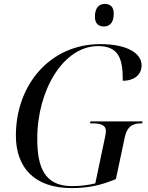

<svg xmlns="http://www.w3.org/2000/svg" viewBox="-20 -949 754 979"><path d="M510 -814C534 -814 560 -828 560 -879C560 -917 540 -929 514 -929C484 -929 464 -908 464 -864C464 -828 483 -814 510 -814ZM345 10C431 10 498 -5 571 -36L616 -248C629 -311 664 -320 701 -320H705L707 -330H441L439 -320H448C487 -320 520 -315 520 -280C520 -274 518 -260 516 -252L466 -14C436 -6 391 0 347 0C205 0 170 -99 170 -242C170 -491 304 -714 480 -714C592 -714 606 -640 606 -537C659 -537 702 -564 702 -616C702 -675 633 -724 491 -724C235 -724 61 -516 61 -258C61 -93 157 10 345 10Z"/></svg>

Font: Noto Serif Display
Style: Italic
Weight: 400
Italic angle: -12°
Designer: Monotype Design Team
Foundry: Monotype Imaging Inc.
Version: Version 2.009